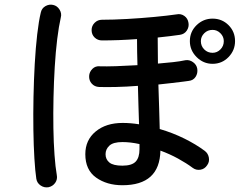

<svg xmlns="http://www.w3.org/2000/svg" viewBox="-20 -786 1041 834"><path d="M511.7 18.6Q444.3 18.6 397.5 -14.6Q350.6 -47.9 350.6 -116.2Q350.6 -177.7 395.5 -214.8Q440.4 -252 512.7 -252Q547.9 -252 584 -246.1Q583 -282.2 581.5 -324.7Q580.1 -367.2 579.1 -413.1Q529.3 -409.2 484.4 -408.2Q439.5 -407.2 410.2 -408.2Q390.6 -409.2 378.4 -422.9Q366.2 -436.5 367.2 -456.1Q368.2 -473.6 381.3 -486.8Q394.5 -500 414.1 -498Q440.4 -497.1 483.9 -498.5Q527.3 -500 577.1 -502.9Q576.2 -532.2 575.7 -560.1Q575.2 -587.9 575.2 -616.2Q535.2 -613.3 496.1 -611.8Q457 -610.4 422.9 -610.4Q404.3 -610.4 391.1 -623Q377.9 -635.7 377.9 -655.3Q377.9 -673.8 391.1 -687Q404.3 -700.2 422.9 -700.2Q471.7 -700.2 532.2 -703.6Q592.8 -707 649.9 -712.4Q707 -717.8 747.1 -723.6Q765.6 -727.5 780.8 -716.8Q795.9 -706.1 798.8 -686.5Q801.8 -668.9 791.5 -653.3Q781.2 -637.7 761.7 -634.8Q742.2 -631.8 717.3 -628.9Q692.4 -626 665 -623Q665 -593.8 665.5 -565.4Q666 -537.1 666 -509.8Q701.2 -512.7 731.9 -516.1Q762.7 -519.5 785.2 -524.4Q802.7 -527.3 818.4 -516.1Q834 -504.9 836.9 -487.3Q839.8 -467.8 829.6 -452.1Q819.3 -436.5 799.8 -434.6Q799.8 -434.6 777.8 -431.6Q755.9 -428.7 725.6 -425.3Q695.3 -421.9 668 -418.9Q669.9 -362.3 671.4 -313Q672.9 -263.7 673.8 -225.6Q730.5 -209 780.8 -184.1Q831.1 -159.2 869.1 -130.9Q883.8 -120.1 887.2 -101.6Q890.6 -83 879.9 -68.4Q869.1 -51.8 850.6 -48.8Q832 -45.9 817.4 -56.6Q790 -77.1 753.4 -97.2Q716.8 -117.2 676.8 -131.8Q673.8 18.6 511.7 18.6ZM190.4 27.3Q171.9 30.3 156.2 19.5Q140.6 8.8 137.7 -9.8Q132.8 -42 129.4 -97.7Q126 -153.3 125 -221.7Q124 -290 125.5 -364.3Q127 -438.5 130.9 -508.3Q134.8 -578.1 141.6 -636.7Q148.4 -695.3 157.2 -731.4Q161.1 -750 177.2 -759.3Q193.4 -768.6 210.9 -764.6Q228.5 -760.7 238.8 -744.1Q249 -727.5 244.1 -710Q235.4 -671.9 228.5 -616.2Q221.7 -560.5 217.8 -495.6Q213.9 -430.7 212.4 -362.3Q210.9 -293.9 211.9 -230Q212.9 -166 216.8 -112.8Q220.7 -59.6 226.6 -26.4Q230.5 -6.8 219.7 8.3Q209 23.4 190.4 27.3ZM903.3 -508.8Q863.3 -508.8 834 -538.1Q804.7 -567.4 804.7 -607.4Q804.7 -648.4 834 -676.8Q863.3 -705.1 903.3 -705.1Q944.3 -705.1 972.7 -676.8Q1001 -648.4 1001 -607.4Q1001 -567.4 972.7 -538.1Q944.3 -508.8 903.3 -508.8ZM511.7 -66.4Q552.7 -66.4 569.3 -84Q585.9 -101.6 585.9 -137.7V-160.2Q546.9 -168.9 511.7 -168.9Q471.7 -168.9 455.1 -153.3Q438.5 -137.7 438.5 -116.2Q438.5 -93.8 455.1 -80.1Q471.7 -66.4 511.7 -66.4ZM903.3 -556.6Q922.9 -556.6 937.5 -571.3Q952.1 -585.9 952.1 -607.4Q952.1 -627 937.5 -641.6Q922.9 -656.2 903.3 -656.2Q881.8 -656.2 867.2 -641.6Q852.5 -627 852.5 -607.4Q852.5 -585.9 867.2 -571.3Q881.8 -556.6 903.3 -556.6Z"/></svg>

Font: KTXP_ComRound
Style: Medium
Weight: 500
Version: Version 1.01;May 16, 2022;FontCreator 13.0.0.2683 64-bit